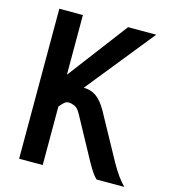

<svg xmlns="http://www.w3.org/2000/svg" viewBox="-114 -861 842 952"><g transform="rotate(15 307.5 -385.0)"><path d="M72.5 0V-770H193.5V-463.5L425.5 -770H570L291 -423Q327.5 -423 355.5 -403.5Q383.5 -384 410 -337L537.5 -104.5Q576.5 -35 612.5 0H470Q459 -10 448 -25.5Q437 -41 417 -76.5L299.5 -292.5Q285 -319 268.2 -326Q251.5 -333 238 -333Q227 -333 217.8 -326Q208.5 -319 193.5 -300V0Z"/></g></svg>

Font: Junction SemiBold
Style: Regular
Weight: 600
Designer: Caroline Hadilaksono
Foundry: Caroline Hadilaksono, Tyler Finck, The League of Moveable Type
Version: Version 2.000; ttfautohint (v1.8.3)